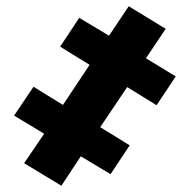

<svg xmlns="http://www.w3.org/2000/svg" viewBox="-20 -544 614 613"><path d="M57 -23 176 49 238 -45 333 12 394 -80 300 -138 386 -266 480 -208 541 -300 446 -358 509 -452 391 -524 328 -430 233 -487 172 -395 266 -337 181 -209 87 -267 25 -175 121 -117Z"/></svg>

Font: Fixel Display 20240404 Black
Style: Italic
Weight: 900
Italic angle: -10°
Designer: AlfaBravo + MacPaw
Foundry: Kyrylo Tkachov, Marchela Mozhyna, Serhii Makarenko, Maria Weinstein, Zakhar Kryvoshyya
Version: Version 1.211;Glyphs 3.2 (3225)